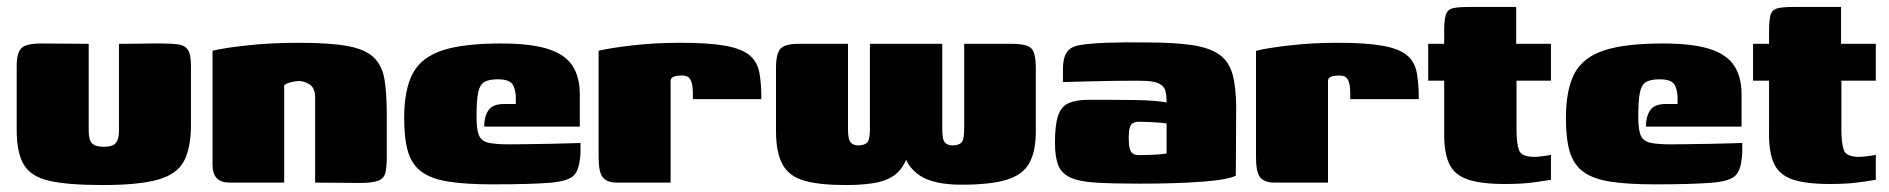

<svg xmlns="http://www.w3.org/2000/svg" viewBox="-20 -525 5432 552"><path d="M235 -399V-149Q235 -123 244.5 -113Q254 -103 279 -103Q304 -103 313 -114Q322 -125 322 -147V-399Q323 -399 340 -399Q357 -399 379 -399.5Q401 -400 419.5 -400Q438 -400 442 -400Q473 -400 492 -397.5Q511 -395 520 -382Q529 -369 529 -335V-167Q529 -100 509 -62Q489 -24 434 -8.5Q379 7 275 7Q176 7 122.5 -5Q69 -17 48.5 -51.5Q28 -86 28 -151V-335Q28 -373 41.5 -386.5Q55 -400 100 -400Q134 -400 167.5 -399.5Q201 -399 235 -399Z M640 0Q591 0 591 -51V-379Q622 -387 690.5 -394.5Q759 -402 839 -402Q929 -402 980 -392.5Q1031 -383 1055 -359.5Q1079 -336 1085.5 -296Q1092 -256 1092 -194V-75Q1092 -45 1088 -28.5Q1084 -12 1067.5 -5.5Q1051 1 1015 1L886 0V-244Q886 -272 870.5 -282Q855 -292 840 -292Q833 -292 825 -290.5Q817 -289 809.5 -286.5Q802 -284 797 -280V0Z M1396 5Q1318 5 1268.5 -3Q1219 -11 1191.5 -31.5Q1164 -52 1153 -89Q1142 -126 1142 -185Q1142 -267 1166.5 -313.5Q1191 -360 1251.5 -380Q1312 -400 1420 -400Q1505 -400 1554.5 -384.5Q1604 -369 1625.5 -336.5Q1647 -304 1647 -253V-161H1372Q1372 -189 1384 -207.5Q1396 -226 1429 -226H1463V-242Q1463 -268 1453.5 -282.5Q1444 -297 1411 -297Q1385 -297 1372 -289Q1359 -281 1354.5 -258Q1350 -235 1350 -189Q1350 -154 1356.5 -137Q1363 -120 1383 -115Q1403 -110 1443 -110Q1459 -110 1491 -110.5Q1523 -111 1558 -111.5Q1593 -112 1619 -113Q1645 -114 1649 -114V-91Q1649 -74 1645 -53.5Q1641 -33 1631 -22Q1616 -4 1560 0.5Q1504 5 1396 5Z M1908 0H1754Q1726 0 1713.5 -14.5Q1701 -29 1701 -73V-379Q1733 -387 1798 -394.5Q1863 -402 1936 -402Q2018 -402 2065 -393.5Q2112 -385 2134.5 -366.5Q2157 -348 2163 -317Q2169 -286 2169 -240H1972V-254Q1972 -279 1967.5 -290.5Q1963 -302 1956 -305Q1949 -308 1940 -308Q1928 -308 1918.5 -305Q1909 -302 1908 -294Z M2412 7Q2338 7 2294 -5Q2250 -17 2230.5 -51Q2211 -85 2211 -149V-329Q2211 -371 2224 -385Q2237 -399 2276 -399H2418V-153Q2418 -123 2426 -115Q2434 -107 2447 -107Q2465 -107 2473 -115Q2481 -123 2481 -154V-399H2689V-153Q2689 -123 2697 -115Q2705 -107 2718 -107Q2736 -107 2744 -115Q2752 -123 2752 -154V-399H2888Q2932 -399 2945 -386Q2958 -373 2958 -329V-149Q2958 -89 2939 -55.5Q2920 -22 2873.5 -8Q2827 6 2744 6Q2665 6 2625 -20Q2585 -46 2576 -95H2595Q2585 -56 2565.5 -34Q2546 -12 2510 -2.5Q2474 7 2412 7Z M3256 3Q3178 3 3130 0Q3082 -3 3056.5 -15Q3031 -27 3022 -51Q3013 -75 3013 -115Q3013 -166 3022 -192.5Q3031 -219 3052.5 -228.5Q3074 -238 3109 -238Q3135 -238 3169.5 -238Q3204 -238 3238 -237.5Q3272 -237 3298.5 -235Q3325 -233 3334 -230Q3334 -250 3331 -262Q3328 -274 3318.5 -281Q3309 -288 3292.5 -290.5Q3276 -293 3249 -293Q3214 -293 3178 -292.5Q3142 -292 3106.5 -291Q3071 -290 3036 -289V-327Q3036 -358 3047 -374.5Q3058 -391 3083 -395Q3109 -400 3160.5 -402Q3212 -404 3275 -403Q3355 -403 3406 -395.5Q3457 -388 3485 -368.5Q3513 -349 3523.5 -311.5Q3534 -274 3534 -214L3533 -20Q3510 -8 3435 -2.5Q3360 3 3256 3ZM3255 -79Q3268 -79 3282.5 -79.5Q3297 -80 3310.5 -81Q3324 -82 3334 -84V-170Q3323 -172 3306.5 -173Q3290 -174 3275.5 -174.5Q3261 -175 3255 -175Q3245 -175 3238 -171.5Q3231 -168 3228 -158Q3225 -148 3225 -129Q3225 -109 3228 -98Q3231 -87 3237.5 -83Q3244 -79 3255 -79Z M3798 0H3644Q3616 0 3603.5 -14.5Q3591 -29 3591 -73V-379Q3623 -387 3688 -394.5Q3753 -402 3826 -402Q3908 -402 3955 -393.5Q4002 -385 4024.5 -366.5Q4047 -348 4053 -317Q4059 -286 4059 -240H3862V-254Q3862 -279 3857.5 -290.5Q3853 -302 3846 -305Q3839 -308 3830 -308Q3818 -308 3808.5 -305Q3799 -302 3798 -294Z M4307 4Q4238 4 4200 -9Q4162 -22 4147 -53Q4132 -84 4132 -138V-293H4086V-399H4132V-435Q4132 -467 4136.5 -482Q4141 -497 4156 -501Q4171 -505 4203 -505H4339Q4339 -499 4339 -493.5Q4339 -488 4339 -482V-399H4439V-293H4340V-153Q4340 -113 4347 -93.5Q4354 -74 4391 -74Q4399 -74 4415.5 -76Q4432 -78 4439 -80V-8Q4431 -7 4395.5 -1.5Q4360 4 4307 4Z M4736 5Q4658 5 4608.5 -3Q4559 -11 4531.5 -31.5Q4504 -52 4493 -89Q4482 -126 4482 -185Q4482 -267 4506.5 -313.5Q4531 -360 4591.5 -380Q4652 -400 4760 -400Q4845 -400 4894.5 -384.5Q4944 -369 4965.5 -336.5Q4987 -304 4987 -253V-161H4712Q4712 -189 4724 -207.5Q4736 -226 4769 -226H4803V-242Q4803 -268 4793.5 -282.5Q4784 -297 4751 -297Q4725 -297 4712 -289Q4699 -281 4694.5 -258Q4690 -235 4690 -189Q4690 -154 4696.5 -137Q4703 -120 4723 -115Q4743 -110 4783 -110Q4799 -110 4831 -110.5Q4863 -111 4898 -111.5Q4933 -112 4959 -113Q4985 -114 4989 -114V-91Q4989 -74 4985 -53.5Q4981 -33 4971 -22Q4956 -4 4900 0.5Q4844 5 4736 5Z M5241 4Q5172 4 5134 -9Q5096 -22 5081 -53Q5066 -84 5066 -138V-293H5020V-399H5066V-435Q5066 -467 5070.5 -482Q5075 -497 5090 -501Q5105 -505 5137 -505H5273Q5273 -499 5273 -493.5Q5273 -488 5273 -482V-399H5373V-293H5274V-153Q5274 -113 5281 -93.5Q5288 -74 5325 -74Q5333 -74 5349.5 -76Q5366 -78 5373 -80V-8Q5365 -7 5329.5 -1.5Q5294 4 5241 4Z"/></svg>

Font: Genos Black
Style: Regular
Weight: 900
Designer: Robert E. Leuschke
Foundry: Robert E. Leuschke
Version: Version 1.010